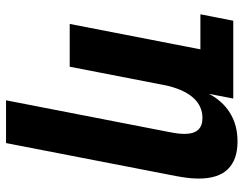

<svg xmlns="http://www.w3.org/2000/svg" viewBox="-106 -694 814 642"><g transform="rotate(-90 301.0 -373.0)"><path d="M148.9 14.2Q87.9 14.2 56.4 -18.1Q24.9 -50.3 24.9 -115.7Q24.9 -132.8 27.1 -151.4Q29.3 -169.9 33.2 -190.9L143.6 -759.8H286.6L180.2 -212.9Q174.3 -183.6 174.3 -162.6Q174.3 -103 227.5 -103Q268.6 -103 296.9 -136Q325.2 -168.9 337.9 -232.9L398.9 -546.9H542L457 -109.9H574.2L552.7 0H292.5L308.1 -81.1Q284.7 -36.1 244.4 -11Q204.1 14.2 148.9 14.2Z"/></g></svg>

Font: Hack
Style: Bold Italic
Weight: 700
Italic angle: -11°
Monospace: yes
Designer: Christopher Simpkins
Foundry: Christopher Simpkins
Version: Version 2.017; ttfautohint (v1.4.1) -l 4 -r 80 -G 350 -x 0 -